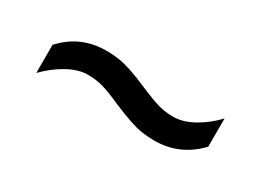

<svg xmlns="http://www.w3.org/2000/svg" viewBox="-21 -555 634 466"><g transform="rotate(30 296.0 -322.5)"><path d="M70 -335Q95 -362 125 -375Q155 -388 191 -388Q210 -388 226 -385.5Q242 -383 262 -376.5Q282 -370 312 -357Q349 -341 369 -335.5Q389 -330 410 -330Q438 -330 468 -347Q498 -364 521 -389V-310Q497 -284 466.5 -270.5Q436 -257 400 -257Q381 -257 365 -259.5Q349 -262 329.5 -268.5Q310 -275 279 -288Q243 -304 223.5 -309.5Q204 -315 181 -315Q154 -315 124 -298Q94 -281 70 -256Z"/></g></svg>

Font: korean25
Style: Book
Weight: 400
Designer: Jelle Bosma - Monotype Design Team
Foundry: Monotype Imaging Inc.
Version: Version 2.003